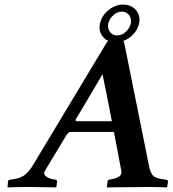

<svg xmlns="http://www.w3.org/2000/svg" viewBox="-20 -819 759 841"><path d="M633 -91Q637 -70 646.5 -54.5Q656 -39 692 -34L706 -32Q709 -32 712.5 -30Q716 -28 716 -23L712 0L710 2Q710 2 686.5 1Q663 0 634 0Q621 0 591 0.5Q561 1 528.5 1Q496 1 473 1.5Q450 2 450 2L448 0L451 -23Q452 -31 458 -32L469 -34Q487 -37 501 -45.5Q515 -54 511 -73L479 -241H290Q279 -241 271 -227L178 -73Q168 -57 181 -47Q194 -37 212 -34L223 -32Q230 -31 230 -23L227 0L225 2Q225 2 211 1.5Q197 1 176.5 1Q156 1 135.5 0.5Q115 0 101 0Q82 0 62 0.5Q42 1 28.5 1.5Q15 2 15 2L13 0L15 -23Q15 -28 18.5 -30Q22 -32 25 -32L39 -34Q75 -39 94 -57.5Q113 -76 124 -95L444 -627Q448 -634 454 -640Q437 -648 426.5 -663.5Q416 -679 416 -700Q416 -704 416.5 -708Q417 -712 418 -716Q425 -750 455 -774.5Q485 -799 520 -799Q550 -799 570.5 -780Q591 -761 591 -732Q591 -728 590.5 -724Q590 -720 589 -716Q584 -691 565 -670Q546 -649 521 -640Q523 -634 525 -627ZM514 -768Q493 -768 476 -752Q459 -736 454 -716Q454 -713 453.5 -710.5Q453 -708 453 -706Q453 -690 463.5 -677Q474 -664 493 -664Q515 -664 532 -680.5Q549 -697 553 -716Q554 -720 554 -727Q554 -744 543 -756Q532 -768 514 -768ZM316 -288H470Q462 -330 456 -360Q450 -390 444 -421Q438 -452 429 -494Q415 -470 395.5 -437Q376 -404 357.5 -372.5Q339 -341 326.5 -320.5Q314 -300 314 -300Q307 -288 316 -288Z"/></svg>

Font: Libertinus Serif SemiBold
Style: Italic
Weight: 600
Italic angle: -11.5°
Designer: Philipp H. Poll, Khaled Hosny
Foundry: Caleb Maclennan
Version: Version 7.051;RELEASE